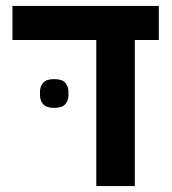

<svg xmlns="http://www.w3.org/2000/svg" viewBox="-20 -628 582 648"><path d="M163 -264Q136 -264 125.5 -276.5Q115 -289 115 -306V-319Q115 -336 125.5 -348.5Q136 -361 163 -361Q190 -361 200.5 -348.5Q211 -336 211 -319V-306Q211 -289 200.5 -276.5Q190 -264 163 -264ZM305 -493H22V-608H516V-493H435V0H305Z"/></svg>

Font: IBM Plex Sans Hebrew SemiBold
Style: Regular
Weight: 600
Designer: Mike Abbink, Paul van der Laan, Pieter van Rosmalen, Yanek Iontef
Foundry: Bold Monday
Version: Version 1.2